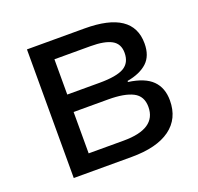

<svg xmlns="http://www.w3.org/2000/svg" viewBox="-100 -644 776 752"><g transform="rotate(-20 288.0 -268.0)"><path d="M439.9 -393.1Q439.9 -430.7 410.9 -446.8Q381.8 -462.9 323.2 -462.9H172.9V-315.9H307.1Q378.9 -315.9 409.4 -333.7Q439.9 -351.6 439.9 -393.1ZM455.1 -162.1Q455.1 -207 419.9 -225.1Q384.8 -243.2 316.9 -243.2H172.9V-70.8H318.8Q455.1 -70.8 455.1 -162.1ZM525.9 -400.9Q525.9 -349.1 496.6 -322Q467.3 -294.9 413.1 -285.2V-280.8Q481 -271.5 512 -240.5Q543 -209.5 543 -157.2Q543 -81.1 487.1 -40.5Q431.2 0 326.2 0H85V-536.1H325.2Q525.9 -536.1 525.9 -400.9Z"/></g></svg>

Font: NotoSans
Style: Regular
Weight: 400
Designer: Monotype Design team
Foundry: Monotype Imaging Inc.
Version: Version 1.04; ttfautohint (v1.4.1)